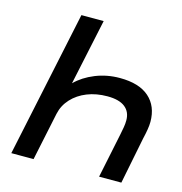

<svg xmlns="http://www.w3.org/2000/svg" viewBox="-105 -805 851 900"><g transform="rotate(15 320.0 -355.0)"><path d="M288 -710 220 -390Q257 -427 312.5 -449.5Q368 -472 431 -472Q525 -472 573.5 -429Q622 -386 622 -310Q622 -294 618.5 -272.5Q615 -251 609 -226L564 0H456L501 -217Q505 -237 508 -254Q511 -271 511 -288Q511 -329 482.5 -351.5Q454 -374 397 -374Q343 -374 299 -356.5Q255 -339 225.5 -307Q196 -275 187 -233L138 0H30L180 -710Z"/></g></svg>

Font: Geist Medium
Style: Italic
Weight: 500
Italic angle: -12°
Designer: Basement.studio, Andrés Briganti, Mateo Zaragoza
Foundry: Basement.studio, Vercel, Andrés Briganti, Guido Ferreyra, Mateo Zaragoza
Version: Version 1.500; ttfautohint (v1.8.4.7-5d5b)